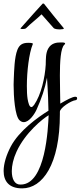

<svg xmlns="http://www.w3.org/2000/svg" viewBox="-55 -670 445 1058"><path d="M275 -508C287 -508 297 -510 297 -513C297 -514 297 -514 296 -515C259 -559 223 -605 187 -650H180C176 -647 95 -556 59 -515C58 -514 58 -514 58 -513C58 -511 63 -510 69 -510C77 -510 85 -511 89 -515C115 -541 146 -564 174 -591L241 -515C246 -510 262 -508 275 -508ZM67 368C179 368 275 237 275 -42V-54C275 -76 338 -116 362 -118C367 -118 370 -124 370 -128C370 -132 369 -135 365 -136C364 -136 362 -137 360 -137C345 -137 315 -121 277 -99V-110C277 -139 275 -196 275 -254C275 -329 279 -406 300 -424C302 -426 304 -428 304 -430C304 -433 300 -436 289 -436H277C258 -436 228 -433 211 -403C196 -377 198 -343 197 -314C193 -244 172 -148 133 -92C127 -84 122 -80 118 -80C107 -80 101 -102 97 -125C94 -144 93 -169 93 -196C93 -276 105 -377 125 -425C126 -426 126 -427 126 -428C126 -432 122 -432 118 -433C112 -434 106 -434 100 -434C69 -434 52 -423 41 -396C24 -353 23 -279 21 -237C21 -229 20 -217 20 -203C20 -140 27 -30 53 -7C61 0 68 3 76 3C107 3 137 -44 147 -67C174 -127 193 -183 204 -242C209 -171 212 -86 212 -60C154 -24 51 49 4 138C-19 182 -35 231 -35 272C-35 327 -7 368 67 368ZM56 347C26 347 10 317 10 273C10 243 18 205 36 166C84 61 181 -16 213 -35C210 34 197 347 59 347Z"/></svg>

Font: Style Script
Style: Regular
Weight: 400
Designer: Robert E. Leuschke
Foundry: Robert E. Leuschke
Version: Version 1.010